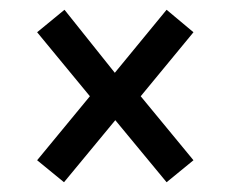

<svg xmlns="http://www.w3.org/2000/svg" viewBox="-20 -504 472 393"><path d="M321 -484 376 -438 268 -307 376 -176 321 -131 216 -258 111 -131 56 -176 164 -307 56 -438 112 -484 215 -355Z"/></svg>

Font: Fira Sans Condensed
Style: Regular
Weight: 400
Width: 3
Designer: Carrois Corporate & Edenspiekermann AG
Foundry: Carrois Corporate GbR & Edenspiekermann AG
Version: Version 4.202;PS 004.202;hotconv 1.0.88;makeotf.lib2.5.64775